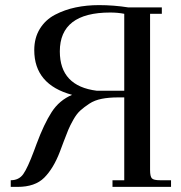

<svg xmlns="http://www.w3.org/2000/svg" viewBox="-20 -731 708 751"><path d="M22 0V-26Q54 -26 71 -50Q88 -74 113 -141L123 -168Q152 -246 182 -292.5Q212 -339 262 -360Q114 -400 114 -535Q114 -583 136 -618.5Q158 -654 195.5 -673.5Q233 -693 276 -702Q319 -711 367 -711Q425 -711 482 -702H613V-677H567V-66Q567 -41 574 -33.5Q581 -26 606 -26H649V0H420V-26H466V-350H441Q406 -350 378 -344.5Q350 -339 329.5 -325.5Q309 -312 294.5 -299Q280 -286 267 -263Q254 -240 247 -223Q240 -206 229 -177L214 -137Q189 -72 153 -36Q117 0 49 0ZM214 -530Q214 -394 359 -376H466V-677Q441 -682 411 -682Q214 -682 214 -530Z"/></svg>

Font: Dihjauti
Style: Bold
Weight: 700
Designer: T. Christopher White
Version: Version 3.0.0